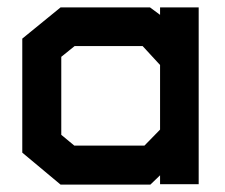

<svg xmlns="http://www.w3.org/2000/svg" viewBox="-20 -497 605 517"><path d="M411 -1V-25L385 0H143L40 -86V-393L143 -477H384L411 -457V-477H515V-1ZM411 -322 364 -373H181L145 -344V-134L180 -105H369L411 -148Z"/></svg>

Font: Turret Road ExtraBold
Style: Regular
Weight: 800
Designer: Noponies
Foundry: Noponies
Version: Version 1.001; ttfautohint (v1.8)